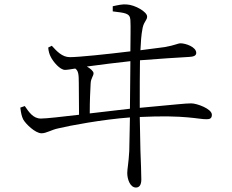

<svg xmlns="http://www.w3.org/2000/svg" viewBox="-20 -785 1040 860"><path d="M71 -303C74 -279 77 -264 84 -250C95 -230 138 -188 166 -188C188 -188 211 -204 241 -210C290 -222 439 -250 562 -259L559 -109C556 -53 550 -29 550 -10C550 18 563 55 589 55C605 55 613 42 613 19C613 -3 611 -62 609 -111L606 -261C814 -271 869 -250 906 -251C919 -251 929 -254 929 -271C929 -298 861 -322 837 -322C809 -322 771 -317 606 -302C606 -382 606 -463 607 -515C681 -521 789 -528 827 -530C844 -531 859 -534 859 -548C859 -575 811 -591 789 -591C776 -591 764 -582 717 -574L609 -560C611 -596 612 -626 619 -661C626 -691 639 -694 639 -711C639 -732 585 -763 548 -765C529 -767 508 -762 485 -757V-734C539 -727 562 -727 564 -696C566 -668 564 -608 564 -555C458 -542 332 -529 293 -529C258 -529 234 -556 212 -580L196 -572C197 -556 202 -540 207 -531C218 -508 249 -472 271 -472C281 -472 299 -475 317 -478C331 -468 333 -453 333 -411L334 -271C256 -262 188 -254 163 -254C128 -254 109 -284 91 -310ZM564 -511 562 -298 382 -277C382 -334 384 -374 386 -411C387 -435 399 -444 399 -457C399 -466 384 -479 369 -487C426 -495 509 -505 564 -511Z"/></svg>

Font: Kiri Minchoo Light
Style: Regular
Weight: 300
Designer: Ryoko NISHIZUKA 西塚涼子 (kana & ideographs); Frank Grießhammer (Latin, Greek & Cyrillic);
akenotsuki.com/eyeben/fonts/ (U+
Foundry: Adobe
akenotsuki.com/eyeben/fonts/
Version: Version 4.002;hotconv 1.0.119;makeotfexe 2.5.65604